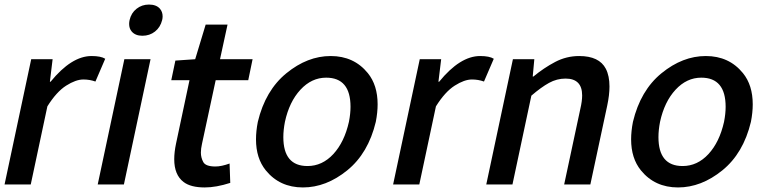

<svg xmlns="http://www.w3.org/2000/svg" viewBox="-26 -810 3399 843"><path d="M109 0H-6L111 -550H205L193 -451H196Q288 -564 376 -564Q417 -564 436 -552L393 -452Q368 -461 340 -461Q307 -461 264.5 -434Q222 -407 182 -343Z M518 0H403L520 -550H635ZM599 -653Q568 -653 552 -672Q541 -685 541 -705Q541 -713 543 -722Q550 -753 573.5 -771.5Q597 -790 628 -790Q660 -790 676 -772Q688 -758 688 -738Q688 -730 686 -722Q678 -690 654.5 -671.5Q631 -653 599 -653Z M873 13Q811 13 780 -11Q739 -42 739 -111Q739 -142 747 -180L806 -458H726L744 -544L831 -550L877 -702H973L940 -550H1083L1064 -458H921L861 -179Q856 -157 856 -140Q856 -118 866.5 -98.5Q877 -79 920 -79Q946 -79 982 -92L985 -7Q923 13 873 13Z M1304 13Q1202 13 1141 -62Q1098 -115 1098 -198Q1098 -234 1106 -275Q1139 -413 1231.5 -488.5Q1324 -564 1426 -564Q1528 -564 1589 -489Q1632 -436 1632 -352Q1632 -316 1624 -275Q1591 -137 1498.5 -62Q1406 13 1304 13ZM1324 -81Q1389 -81 1437.5 -133.5Q1486 -186 1506 -275Q1513 -311 1513 -341Q1513 -469 1406 -469Q1342 -469 1293 -416Q1244 -363 1225 -275Q1218 -239 1218 -208Q1218 -81 1324 -81Z M1815 0H1700L1817 -550H1911L1899 -451H1902Q1994 -564 2082 -564Q2123 -564 2142 -552L2099 -452Q2074 -461 2046 -461Q2013 -461 1970.5 -434Q1928 -407 1888 -343Z M2566 0H2451L2522 -332Q2530 -366 2530 -391Q2530 -465 2457 -465Q2419 -465 2384.5 -446Q2350 -427 2307 -390L2224 0H2109L2226 -550H2320L2313 -474H2316Q2362 -512 2411.5 -538Q2461 -564 2517 -564Q2605 -564 2634 -508Q2650 -477 2650 -430Q2650 -393 2640 -346Z M2951 13Q2849 13 2788 -62Q2745 -115 2745 -198Q2745 -234 2753 -275Q2786 -413 2878.5 -488.5Q2971 -564 3073 -564Q3175 -564 3236 -489Q3279 -436 3279 -352Q3279 -316 3271 -275Q3238 -137 3145.5 -62Q3053 13 2951 13ZM2971 -81Q3036 -81 3084.5 -133.5Q3133 -186 3153 -275Q3160 -311 3160 -341Q3160 -469 3053 -469Q2989 -469 2940 -416Q2891 -363 2872 -275Q2865 -239 2865 -208Q2865 -81 2971 -81Z"/></svg>

Font: l_WÎeÑOS 500W
Style: Regular
Weight: 500
Designer: R?O
Version: Version 2.00 June 21, 2023